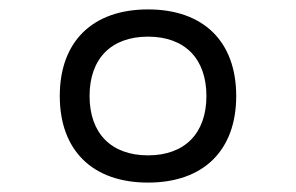

<svg xmlns="http://www.w3.org/2000/svg" viewBox="-20 -723 626 406"><path d="M293 -336.9C410.2 -336.9 479.5 -404.8 479.5 -520C479.5 -635.3 410.2 -703.1 293 -703.1C175.8 -703.1 106.4 -635.3 106.4 -520C106.4 -404.8 175.8 -336.9 293 -336.9ZM293 -394.5C215.3 -394.5 169.4 -440.9 169.4 -520C169.4 -599.1 215.3 -645.5 293 -645.5C370.6 -645.5 416.5 -599.1 416.5 -520C416.5 -440.9 370.6 -394.5 293 -394.5Z"/></svg>

Font: Cascadia Code Light
Style: Regular
Weight: 300
Monospace: yes
Designer: Aaron Bell
Foundry: Saja Typeworks
Version: Version 2404.023